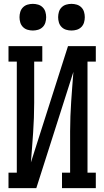

<svg xmlns="http://www.w3.org/2000/svg" viewBox="-20 -974 540 994"><path d="M24 0V-80H67V-655H24V-735H199V-655H157V-441Q157 -402 155.5 -363.5Q154 -325 151.5 -287Q149 -249 146 -210.5Q143 -172 140 -133L332 -735H476V-655H433V-80H476V0H301V-80H343V-294Q343 -333 344.5 -371.5Q346 -410 348.5 -448Q351 -486 354 -524.5Q357 -563 360 -602L168 0ZM350 -816Q336 -816 322.5 -820Q309 -824 299 -834Q289 -844 285 -857.5Q281 -871 281 -885Q281 -899 285 -912.5Q289 -926 299 -936Q309 -946 322.5 -950Q336 -954 350 -954Q364 -954 377.5 -950Q391 -946 401 -936Q411 -926 415 -912.5Q419 -899 419 -885Q419 -871 415 -857.5Q411 -844 401 -834Q391 -824 377.5 -820Q364 -816 350 -816ZM150 -816Q136 -816 122.5 -820Q109 -824 99 -834Q89 -844 85 -857.5Q81 -871 81 -885Q81 -899 85 -912.5Q89 -926 99 -936Q109 -946 122.5 -950Q136 -954 150 -954Q164 -954 177.5 -950Q191 -946 201 -936Q211 -926 215 -912.5Q219 -899 219 -885Q219 -871 215 -857.5Q211 -844 201 -834Q191 -824 177.5 -820Q164 -816 150 -816Z"/></svg>

Font: Iosevka Slab Medium
Style: Regular
Weight: 500
Monospace: yes
Designer: Belleve Invis
Foundry: Belleve Invis
Version: Version 11.1.1; ttfautohint (v1.8.3)